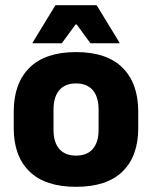

<svg xmlns="http://www.w3.org/2000/svg" viewBox="-20 -707 586 741"><path d="M273.5 14Q154.5 14 93.8 -45.2Q33 -104.5 33 -212V-276.5Q33 -385.5 94 -445.8Q155 -506 273.5 -506Q392 -506 452.8 -445.8Q513.5 -385.5 513.5 -276.5V-212Q513.5 -104.5 453 -45.2Q392.5 14 273.5 14ZM273.5 -106.5Q316 -106.5 338.2 -132.2Q360.5 -158 360.5 -205.5V-283Q360.5 -333 338.2 -359Q316 -385 273.5 -385Q231 -385 208.8 -359Q186.5 -333 186.5 -283V-205.5Q186.5 -158 208.8 -132.2Q231 -106.5 273.5 -106.5ZM194 -687H353L441.5 -542V-540H329L276 -612.5H271.5L218.5 -540H105.5V-542Z"/></svg>

Font: Anek Tamil
Style: Bold
Weight: 700
Designer: Aadarsh Rajan (Tamil), Yesha Goshar (Latin)
Foundry: Ek Type
Version: Version 1.003